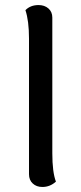

<svg xmlns="http://www.w3.org/2000/svg" viewBox="-20 -724 319 756"><path d="M147 12.2Q123.5 12.2 108.9 -1.5Q94.2 -15.1 94.2 -38.1V-571.8Q94.2 -642.1 80.1 -684.1Q100.1 -704.1 131.8 -704.1Q155.3 -704.1 170.7 -690.7Q186 -677.2 186 -654.8V-120.1Q186 -46.4 200.2 -8.8Q176.8 12.2 147 12.2Z"/></svg>

Font: Arima Madurai Medium
Style: Regular
Weight: 500
Designer: Joana Correia and Natanael Gama
Foundry: NDISCOVER
Version: Version 1.019;PS 001.019;hotconv 1.0.88;makeotf.lib2.5.64775